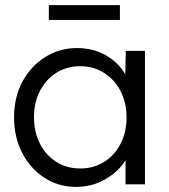

<svg xmlns="http://www.w3.org/2000/svg" viewBox="-20 -721 660 751"><path d="M277 10Q209 10 154 -25.5Q99 -61 67 -122.5Q35 -184 35 -262Q35 -341 68 -402Q101 -463 157 -498Q213 -533 281 -533Q345 -533 394.5 -504.5Q444 -476 470 -430L472 -522H547V0H471V-94Q443 -49 391.5 -19.5Q340 10 277 10ZM294 -62Q346 -62 387 -87.5Q428 -113 451.5 -158.5Q475 -204 475 -262Q475 -320 451.5 -365Q428 -410 387 -436Q346 -462 294 -462Q241 -462 200 -436Q159 -410 136 -365Q113 -320 113 -262Q113 -205 136 -159.5Q159 -114 200 -88Q241 -62 294 -62ZM171 -643V-701H449V-643Z"/></svg>

Font: Lexend Deca Light
Style: Regular
Weight: 300
Designer: Bonnie Shaver-Troup, Thomas Jockin
Foundry: Lexend
Version: Version 1.008; ttfautohint (v1.8.4.7-5d5b)